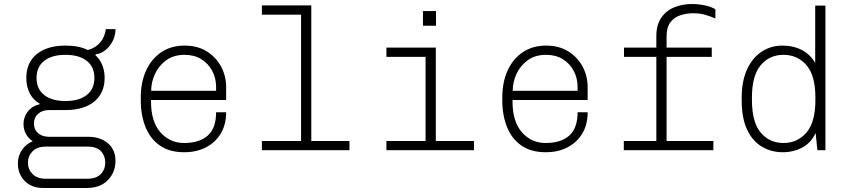

<svg xmlns="http://www.w3.org/2000/svg" viewBox="-20 -748 4240 956"><path d="M195 188Q137 188 103 153Q69 118 69 66Q69 28 89.5 -1.5Q110 -31 143 -45Q121 -59 109 -81.5Q97 -104 97 -130Q97 -164 118 -192Q139 -220 180 -230Q145 -250 128 -283.5Q111 -317 111 -360Q111 -436 163 -478.5Q215 -521 306 -521Q374 -521 417 -499Q455 -509 478.5 -536Q502 -563 507 -603H555Q555 -557 526 -520Q497 -483 456 -477L455 -473Q477 -454 489 -424.5Q501 -395 501 -360Q501 -285 449.5 -242.5Q398 -200 306 -200H224Q191 -200 170 -181.5Q149 -163 149 -133Q149 -103 169.5 -85Q190 -67 224 -67H417Q480 -67 517.5 -34.5Q555 -2 555 52Q555 110 517 149Q479 188 412 188ZM208 142H415Q459 142 481.5 119Q504 96 504 61Q504 28 483 5Q462 -18 415 -18H208Q165 -18 142 5.5Q119 29 119 62Q119 95 142 118.5Q165 142 208 142ZM306 -245Q374 -245 412 -275Q450 -305 450 -360Q450 -415 412 -445Q374 -475 306 -475Q238 -475 200 -445Q162 -415 162 -360Q162 -305 200 -275Q238 -245 306 -245Z M897 10Q824 10 776 -23.5Q728 -57 704.5 -115.5Q681 -174 681 -248V-263Q681 -339 707.5 -397Q734 -455 783 -488Q832 -521 899 -521Q963 -521 1009 -492.5Q1055 -464 1080.5 -417Q1106 -370 1106 -314V-250H732V-242Q732 -142 779 -89Q826 -36 897 -36Q973 -36 1014.5 -73Q1056 -110 1056 -189H1106Q1106 -128 1079.5 -83.5Q1053 -39 1006 -14.5Q959 10 897 10ZM733 -296H1056V-314Q1056 -359 1036.5 -395.5Q1017 -432 982 -453.5Q947 -475 899 -475Q844 -475 807 -447.5Q770 -420 751.5 -379.5Q733 -339 733 -298Z M1479 0V-675H1284V-721H1530V0ZM1284 0V-46H1720V0Z M2099 0V-465H1904V-511H2150V0ZM1904 0V-46H2340V0ZM2086 -620V-693H2151V-620Z M2697 10Q2624 10 2576 -23.5Q2528 -57 2504.5 -115.5Q2481 -174 2481 -248V-263Q2481 -339 2507.5 -397Q2534 -455 2583 -488Q2632 -521 2699 -521Q2763 -521 2809 -492.5Q2855 -464 2880.5 -417Q2906 -370 2906 -314V-250H2532V-242Q2532 -142 2579 -89Q2626 -36 2697 -36Q2773 -36 2814.5 -73Q2856 -110 2856 -189H2906Q2906 -128 2879.5 -83.5Q2853 -39 2806 -14.5Q2759 10 2697 10ZM2533 -296H2856V-314Q2856 -359 2836.5 -395.5Q2817 -432 2782 -453.5Q2747 -475 2699 -475Q2644 -475 2607 -447.5Q2570 -420 2551.5 -379.5Q2533 -339 2533 -298Z M3248 0V-465H3087V-511H3248V-568Q3248 -625 3273 -660.5Q3298 -696 3338.5 -712Q3379 -728 3425 -728Q3457 -728 3488.5 -721.5Q3520 -715 3542 -702V-656Q3519 -666 3492.5 -674Q3466 -682 3431 -682Q3398 -682 3367.5 -672Q3337 -662 3318 -637Q3299 -612 3299 -566V-511H3524V-465H3299V0ZM3086 0V-46H3532V0Z M3877 10Q3822 10 3775.5 -16.5Q3729 -43 3701 -100Q3673 -157 3673 -250V-261Q3673 -344 3699.5 -402Q3726 -460 3772 -490.5Q3818 -521 3876 -521Q3931 -521 3973.5 -498.5Q4016 -476 4039 -434V-720H4090V0H4050L4041 -86Q4019 -37 3975 -13.5Q3931 10 3877 10ZM3881 -36Q3951 -36 3995.5 -88Q4040 -140 4040 -250V-262Q4040 -372 3995.5 -423.5Q3951 -475 3881 -475Q3811 -475 3767.5 -423Q3724 -371 3724 -262V-251Q3724 -140 3767.5 -88Q3811 -36 3881 -36Z"/></svg>

Font: Chivo Mono Thin
Style: Regular
Weight: 250
Designer: Hector Gatti
Foundry: Omnibus-Type
Version: Version 1.008